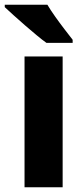

<svg xmlns="http://www.w3.org/2000/svg" viewBox="-37 -786 349 806"><path d="M226 0H66V-549H226ZM162 -766Q175 -744 194.5 -716.5Q214 -689 234 -663Q254 -637 268 -619V-606H158Q141 -618 117 -638Q93 -658 67.5 -680Q42 -702 19.5 -722.5Q-3 -743 -17 -756V-766Z"/></svg>

Font: Noto Sans Devanagari SemiCondensed ExtraBold
Style: Regular
Weight: 800
Width: 4
Designer: Jelle Bosma - Monotype Design Team
Foundry: Monotype Imaging Inc.
Version: Version 2.004; ttfautohint (v1.8.4.7-5d5b)